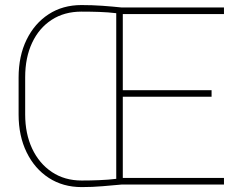

<svg xmlns="http://www.w3.org/2000/svg" viewBox="-20 -741 955 771"><path d="M307.1 -720.7Q350.1 -720.7 391.1 -717.8Q432.1 -714.8 469.2 -710.9H879.4V-684.6H473.1V-378.9H829.6V-352.5H473.1V-26.4H879.4V0H469.2Q432.1 3.4 391.6 6.8Q351.1 10.3 308.1 10.3Q232.9 10.3 176 -26.6Q119.1 -63.5 86.9 -129.4Q54.7 -195.3 54.7 -281.2V-429.7Q54.7 -516.1 86.7 -581.5Q118.7 -647 175.3 -683.8Q231.9 -720.7 307.1 -720.7ZM81.1 -281.2Q81.1 -204.1 109.1 -144.3Q137.2 -84.5 188.2 -50.3Q239.3 -16.1 308.1 -16.1Q342.8 -16.1 379.2 -17.6Q415.5 -19 446.8 -22.9V-688Q414.6 -691.9 379.4 -693.1Q344.2 -694.3 307.1 -694.3Q238.3 -694.3 187.5 -661.4Q136.7 -628.4 108.9 -569.1Q81.1 -509.8 81.1 -430.7Z"/></svg>

Font: Vazirmatn FD Thin
Style: Regular
Weight: 100
Designer: Saber Rastikerdar
Foundry: Saber Rastikerdar
Version: Version 33.003